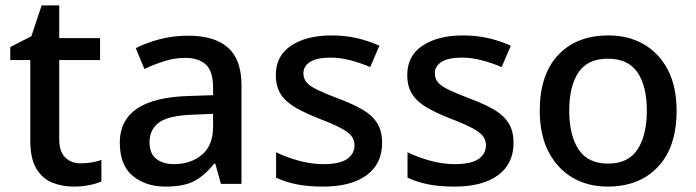

<svg xmlns="http://www.w3.org/2000/svg" viewBox="-20 -680 2574 710"><path d="M277 -76Q298 -76 319.5 -79.5Q341 -83 355 -89V-9Q338 -1 310.5 4.5Q283 10 254 10Q209 10 172.5 -5Q136 -20 114 -57Q92 -94 92 -161V-458H18V-506L96 -546L134 -660H199V-539H350V-458H199V-165Q199 -120 221 -98Q243 -76 277 -76Z M676 -548Q774 -548 823.5 -503.5Q873 -459 873 -365V0H797L776 -75H772Q737 -31 698.5 -10.5Q660 10 592 10Q519 10 471 -29.5Q423 -69 423 -153Q423 -234 485.5 -277.5Q548 -321 677 -325L768 -328V-356Q768 -417 741 -441.5Q714 -466 665 -466Q625 -466 586.5 -453.5Q548 -441 514 -425L482 -502Q519 -521 569 -534.5Q619 -548 676 -548ZM695 -256Q603 -253 568 -227Q533 -201 533 -154Q533 -112 558 -92.5Q583 -73 623 -73Q685 -73 726.5 -107.5Q768 -142 768 -212V-259Z M1393 -152Q1393 -74 1335.5 -32Q1278 10 1175 10Q1118 10 1076.5 1.5Q1035 -7 1001 -23V-117Q1037 -99 1084 -86Q1131 -73 1175 -73Q1236 -73 1263.5 -92Q1291 -111 1291 -143Q1291 -162 1280 -176.5Q1269 -191 1241 -206Q1213 -221 1161 -241Q1110 -261 1074 -281.5Q1038 -302 1019 -330.5Q1000 -359 1000 -403Q1000 -474 1057 -511.5Q1114 -549 1206 -549Q1256 -549 1299.5 -539Q1343 -529 1383 -511L1349 -432Q1314 -447 1276 -457Q1238 -467 1202 -467Q1153 -467 1127.5 -451.5Q1102 -436 1102 -409Q1102 -389 1114 -375Q1126 -361 1155.5 -347Q1185 -333 1235 -314Q1286 -295 1321 -274.5Q1356 -254 1374.5 -225Q1393 -196 1393 -152Z M1879 -152Q1879 -74 1821.5 -32Q1764 10 1661 10Q1604 10 1562.5 1.5Q1521 -7 1487 -23V-117Q1523 -99 1570 -86Q1617 -73 1661 -73Q1722 -73 1749.5 -92Q1777 -111 1777 -143Q1777 -162 1766 -176.5Q1755 -191 1727 -206Q1699 -221 1647 -241Q1596 -261 1560 -281.5Q1524 -302 1505 -330.5Q1486 -359 1486 -403Q1486 -474 1543 -511.5Q1600 -549 1692 -549Q1742 -549 1785.5 -539Q1829 -529 1869 -511L1835 -432Q1800 -447 1762 -457Q1724 -467 1688 -467Q1639 -467 1613.5 -451.5Q1588 -436 1588 -409Q1588 -389 1600 -375Q1612 -361 1641.5 -347Q1671 -333 1721 -314Q1772 -295 1807 -274.5Q1842 -254 1860.5 -225Q1879 -196 1879 -152Z M2482 -271Q2482 -136 2413 -63Q2344 10 2227 10Q2154 10 2097.5 -23Q2041 -56 2008.5 -118.5Q1976 -181 1976 -271Q1976 -404 2044 -476.5Q2112 -549 2230 -549Q2304 -549 2360.5 -516.5Q2417 -484 2449.5 -422Q2482 -360 2482 -271ZM2085 -271Q2085 -180 2119.5 -127.5Q2154 -75 2229 -75Q2303 -75 2337.5 -127.5Q2372 -180 2372 -271Q2372 -361 2337.5 -412Q2303 -463 2228 -463Q2153 -463 2119 -412Q2085 -361 2085 -271Z"/></svg>

Font: Noto Sans Lao Looped Medium
Style: Regular
Weight: 500
Designer: Mark Frömberg, Ben Mitchell
Foundry: The Fontpad Ltd
Version: Version 1.002; ttfautohint (v1.8.4.7-5d5b)